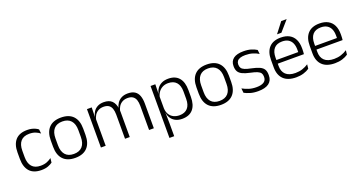

<svg xmlns="http://www.w3.org/2000/svg" viewBox="-45 -1401 4293 2291"><g transform="rotate(-20 2101.5 -255.0)"><path d="M249.5 10.5Q149.5 10.5 100 -45Q50.5 -100.5 50.5 -203V-285Q50.5 -387.5 100 -442.8Q149.5 -498 249.5 -498Q282 -498 307.8 -491.8Q333.5 -485.5 353.5 -475.8Q373.5 -466 386.5 -455.5L392.5 -401Q369 -420 336.2 -433.5Q303.5 -447 257.5 -447Q184.5 -447 148 -405Q111.5 -363 111.5 -284V-204.5Q111.5 -126 148 -83.8Q184.5 -41.5 258 -41.5Q305 -41.5 338.5 -55.2Q372 -69 396.5 -88L390.5 -32.5Q369.5 -16.5 334.5 -3Q299.5 10.5 249.5 10.5Z M678.5 12Q577.5 12 525 -43.8Q472.5 -99.5 472.5 -204.5V-284Q472.5 -388.5 525 -444Q577.5 -499.5 678.5 -499.5Q779.5 -499.5 832 -444Q884.5 -388.5 884.5 -284V-204.5Q884.5 -99.5 832 -43.8Q779.5 12 678.5 12ZM678.5 -38Q749.5 -38 786.8 -80Q824 -122 824 -201V-287.5Q824 -366 786.8 -408Q749.5 -450 678.5 -450Q607.5 -450 570.5 -408Q533.5 -366 533.5 -287.5V-201Q533.5 -122 570.5 -80Q607.5 -38 678.5 -38Z M1678 0H1617.5V-307Q1617.5 -350.5 1606.8 -381.8Q1596 -413 1571.5 -429.8Q1547 -446.5 1505.5 -446.5Q1467.5 -446.5 1438.8 -430.8Q1410 -415 1392.5 -387.5Q1375 -360 1368.5 -325.5L1357 -371H1365.5Q1372 -404.5 1391.8 -433.2Q1411.5 -462 1445 -479.8Q1478.5 -497.5 1526.5 -497.5Q1581 -497.5 1614.5 -475.8Q1648 -454 1663 -412.8Q1678 -371.5 1678 -313.5ZM1066.5 0H1006V-487.5H1066.5L1063.5 -366.5L1066.5 -363.5ZM1372 0H1312V-307Q1312 -350 1301.2 -381.5Q1290.5 -413 1266 -429.8Q1241.5 -446.5 1200.5 -446.5Q1161.5 -446.5 1132.8 -430.5Q1104 -414.5 1086.8 -386.5Q1069.5 -358.5 1063 -322.5L1049.5 -367.5H1064Q1070.5 -403.5 1089.5 -432.8Q1108.5 -462 1141.5 -479.8Q1174.5 -497.5 1221 -497.5Q1288.5 -497.5 1323.8 -463Q1359 -428.5 1368.5 -360.5Q1370.5 -350 1371.2 -338.8Q1372 -327.5 1372 -316Z M2037 10.5Q1990.5 10.5 1955.2 -6.5Q1920 -23.5 1898.8 -54.2Q1877.5 -85 1872.5 -126.5H1852.5L1872 -183Q1874 -136 1894 -104.2Q1914 -72.5 1947 -56.5Q1980 -40.5 2020.5 -40.5Q2088 -40.5 2124.2 -80.8Q2160.5 -121 2160.5 -198V-291Q2160.5 -367.5 2124.5 -407.8Q2088.5 -448 2020 -448Q1980.5 -448 1949.2 -431.8Q1918 -415.5 1897.8 -387.2Q1877.5 -359 1870.5 -322L1854 -366.5H1871.5Q1878.5 -403 1899 -432.5Q1919.5 -462 1954.8 -479.8Q1990 -497.5 2040 -497.5Q2128.5 -497.5 2175 -443.5Q2221.5 -389.5 2221.5 -286.5V-202Q2221.5 -98.5 2174.5 -44Q2127.5 10.5 2037 10.5ZM1874 172H1813.5V-487.5H1874L1871 -366L1872 -346V-139.5L1871.5 -125.5L1874 9Z M2528.5 12Q2427.5 12 2375 -43.8Q2322.5 -99.5 2322.5 -204.5V-284Q2322.5 -388.5 2375 -444Q2427.5 -499.5 2528.5 -499.5Q2629.5 -499.5 2682 -444Q2734.5 -388.5 2734.5 -284V-204.5Q2734.5 -99.5 2682 -43.8Q2629.5 12 2528.5 12ZM2528.5 -38Q2599.5 -38 2636.8 -80Q2674 -122 2674 -201V-287.5Q2674 -366 2636.8 -408Q2599.5 -450 2528.5 -450Q2457.5 -450 2420.5 -408Q2383.5 -366 2383.5 -287.5V-201Q2383.5 -122 2420.5 -80Q2457.5 -38 2528.5 -38Z M3001.5 10.5Q2942.5 10.5 2899.5 -3Q2856.5 -16.5 2828 -32L2822 -89.5Q2858 -69.5 2901 -55.5Q2944 -41.5 2999 -41.5Q3059.5 -41.5 3091.5 -62.2Q3123.5 -83 3123.5 -124V-131Q3123.5 -157.5 3112 -174.8Q3100.5 -192 3071 -204.8Q3041.5 -217.5 2987.5 -228.5Q2926 -241.5 2890.5 -258.8Q2855 -276 2840 -302.5Q2825 -329 2825 -368V-373Q2825 -433.5 2867.8 -465.8Q2910.5 -498 2996 -498Q3053 -498 3094.5 -484.5Q3136 -471 3162 -454L3168 -401.5Q3136 -421 3095 -434.2Q3054 -447.5 3001 -447.5Q2960.5 -447.5 2934.8 -438.5Q2909 -429.5 2896.8 -412.5Q2884.5 -395.5 2884.5 -372.5V-368Q2884.5 -342 2896 -324.8Q2907.5 -307.5 2936.5 -295.5Q2965.5 -283.5 3016.5 -273.5Q3079.5 -260.5 3116 -243.5Q3152.5 -226.5 3168 -200Q3183.5 -173.5 3183.5 -132.5V-123.5Q3183.5 -57.5 3137 -23.5Q3090.5 10.5 3001.5 10.5Z M3485 10.5Q3379.5 10.5 3325 -42.5Q3270.5 -95.5 3270.5 -193.5V-288.5Q3270.5 -390.5 3321.2 -445Q3372 -499.5 3469 -499.5Q3534 -499.5 3578 -475Q3622 -450.5 3644.2 -404.5Q3666.5 -358.5 3666.5 -294V-276.5Q3666.5 -262 3665.5 -247.5Q3664.5 -233 3663 -218.5H3607Q3608 -240.5 3608 -260.2Q3608 -280 3608 -296.5Q3608 -345.5 3592.2 -379.8Q3576.5 -414 3545.8 -432Q3515 -450 3469 -450Q3400.5 -450 3365.5 -409.8Q3330.5 -369.5 3330.5 -293.5V-246L3331 -238V-187.5Q3331 -154 3340.8 -127Q3350.5 -100 3370.8 -80.8Q3391 -61.5 3421.8 -51.5Q3452.5 -41.5 3493.5 -41.5Q3541 -41.5 3581.8 -54.8Q3622.5 -68 3658 -91.5L3652 -37Q3621 -15.5 3578.5 -2.5Q3536 10.5 3485 10.5ZM3649.5 -218.5H3302V-265H3649.5ZM3443.5 -552 3543.5 -682H3612V-681L3498 -550.5H3443.5Z M3976.5 10.5Q3871 10.5 3816.5 -42.5Q3762 -95.5 3762 -193.5V-288.5Q3762 -390.5 3812.8 -445Q3863.5 -499.5 3960.5 -499.5Q4025.5 -499.5 4069.5 -475Q4113.5 -450.5 4135.8 -404.5Q4158 -358.5 4158 -294V-276.5Q4158 -262 4157 -247.5Q4156 -233 4154.5 -218.5H4098.5Q4099.5 -240.5 4099.5 -260.2Q4099.5 -280 4099.5 -296.5Q4099.5 -345.5 4083.8 -379.8Q4068 -414 4037.2 -432Q4006.5 -450 3960.5 -450Q3892 -450 3857 -409.8Q3822 -369.5 3822 -293.5V-246L3822.5 -238V-187.5Q3822.5 -154 3832.2 -127Q3842 -100 3862.2 -80.8Q3882.5 -61.5 3913.2 -51.5Q3944 -41.5 3985 -41.5Q4032.5 -41.5 4073.2 -54.8Q4114 -68 4149.5 -91.5L4143.5 -37Q4112.5 -15.5 4070 -2.5Q4027.5 10.5 3976.5 10.5ZM4141 -218.5H3793.5V-265H4141Z"/></g></svg>

Font: Anek Devanagari Light
Style: Regular
Weight: 300
Designer: Kailash Malviya (Devanagari) & Yesha Goshar (Latin)
Foundry: Ek Type
Version: Version 1.003